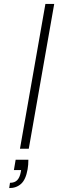

<svg xmlns="http://www.w3.org/2000/svg" viewBox="-20 -760 297 981"><path d="M257 -740 127 0H82L212 -740ZM125 56Q125 83 121 105Q112 157 88 179Q64 201 27 201L31 174Q55 174 68 160.5Q81 147 86 120L88 109H51L60 56Z"/></svg>

Font: Fz Poppins ExtLt
Style: Italic
Weight: 200
Italic angle: -10°
Designer: Ninad Kale (Devanagari), Jonny Pinhorn (Latin)
Foundry: Indian Type Foundry
Version: Vit hóa bi Vntype.Com & FontZin.Com